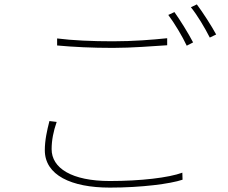

<svg xmlns="http://www.w3.org/2000/svg" viewBox="-20 -840 1040 874"><path d="M774 -785 746 -772C774 -735 811 -673 830 -632L859 -647C836 -691 799 -750 774 -785ZM876 -820 849 -807C879 -770 912 -714 935 -669L964 -683C943 -722 903 -784 876 -820ZM240 -633C316 -626 399 -622 494 -622C582 -622 676 -630 741 -634V-666C674 -659 587 -652 494 -652C400 -652 310 -656 240 -665V-633ZM205 -289C194 -246 184 -202 184 -156C184 -43 304 14 480 14C623 14 755 -3 811 -22L810 -54C748 -31 620 -16 480 -16C306 -16 215 -75 215 -161C215 -201 223 -242 238 -285L205 -289Z"/></svg>

Font: Source Han Sans CN ExtraLight
Style: Regular
Weight: 250
Designer: Ryoko NISHIZUKA (kana & ideographs); Paul D. Hunt (Latin, Greek & Cyrillic); Wenlong ZHANG (bopomofo); Sandoll Communica
Foundry: Adobe Systems Incorporated
Version: Version 1.004;PS 1.004;hotconv 16.6.51;makeotf.lib2.5.65220